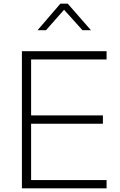

<svg xmlns="http://www.w3.org/2000/svg" viewBox="-20 -1023 654 1043"><path d="M99 0H559V-45H149V-351H539V-396H149V-700H559V-745H99ZM184 -859H230L328 -970L428 -859H474L348 -1003H308Z"/></svg>

Font: Plus Jakarta Sans ExtraLight
Style: Regular
Weight: 200
Designer: Gumpita Rahayu
Foundry: Tokotype
Version: Version 2.004; ttfautohint (v1.8.3)